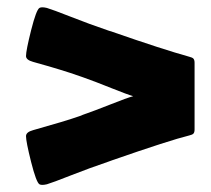

<svg xmlns="http://www.w3.org/2000/svg" viewBox="-20 -537 582 530"><path d="M279.3 -90.8Q227.5 -73.2 176 -53Q124.5 -32.7 109.4 -28.3Q94.7 -24.9 88.9 -28.3Q80.1 -33.7 65.9 -89.8Q51.8 -146 51.8 -161.1Q51.8 -172.4 71.3 -177.7Q160.2 -202.6 199.2 -216.3L209 -220.2Q240.2 -231 285.6 -249Q331.1 -267.1 347.7 -271.5Q332 -275.9 287.1 -293.9Q242.2 -312 209 -323.7L199.2 -327.1Q153.8 -343.3 71.3 -366.2Q51.8 -371.6 51.8 -382.3Q51.8 -397.5 65.9 -453.6Q80.1 -509.8 88.9 -515.1Q94.7 -518.6 109.4 -515.1Q124.5 -510.7 176 -490.5Q227.5 -470.2 279.3 -452.6L291.5 -448.7Q430.2 -400.4 502.4 -380.4Q511.2 -378.4 514.2 -374.8Q517.1 -371.1 517.1 -363.8V-179.7Q517.1 -171.9 514.2 -168.5Q511.2 -165 502.4 -163.1Q448.7 -149.9 291.5 -95.2Z"/></svg>

Font: Cooper* Black
Style: Italic
Weight: 900
Italic angle: -7°
Designer: Owen Earl
Foundry: indestructible type*
Version: Version 0.001